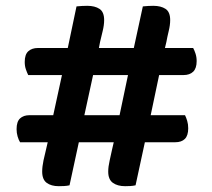

<svg xmlns="http://www.w3.org/2000/svg" viewBox="-20 -635 730 660"><path d="M582 -146H478L446 2Q437 4 428 4.5Q419 5 410 5Q384 5 368 -6.5Q352 -18 352 -45Q352 -62 357 -83.5Q362 -105 365 -120L371 -146H251L219 2Q210 4 200.5 4.5Q191 5 182 5Q156 5 140.5 -6.5Q125 -18 125 -45Q125 -62 129.5 -83.5Q134 -105 138 -120L144 -146H49Q44 -154 40.5 -166Q37 -178 37 -191Q37 -217 49 -228Q61 -239 81 -239H163L193 -377H77Q73 -385 69 -396.5Q65 -408 65 -422Q65 -448 77.5 -459Q90 -470 110 -470H213L243 -613Q252 -614 262 -614.5Q272 -615 280 -615Q306 -615 322 -604.5Q338 -594 338 -566Q338 -549 333 -528.5Q328 -508 324 -491L320 -470H440L471 -613Q480 -614 489.5 -614.5Q499 -615 507 -615Q533 -615 549 -604.5Q565 -594 565 -566Q565 -549 560 -528.5Q555 -508 552 -491L547 -470H644Q648 -463 652 -451Q656 -439 656 -425Q656 -400 644 -388.5Q632 -377 611 -377H527L498 -239H616Q620 -231 623.5 -219.5Q627 -208 627 -194Q627 -169 615.5 -157.5Q604 -146 582 -146ZM270 -239H391L420 -377H300Z"/></svg>

Font: Baloo Bhaijaan 2 SemiBold
Style: Regular
Weight: 600
Designer: Sanskriti Dholi, Noopur Datye and Ek Type
Foundry: Ek Type
Version: Version 1.700